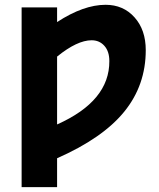

<svg xmlns="http://www.w3.org/2000/svg" viewBox="-20 -554 655 793"><path d="M215.8 -40Q432.6 -136.7 431.6 -301.8Q431.6 -341.8 411.1 -364.7Q390.6 -387.7 358.4 -387.7Q298.8 -387.7 215.8 -320.3ZM215.8 218.8H69.3V-523.4H215.8V-462.9Q325.2 -534.2 416 -534.2Q489.3 -534.2 535.6 -482.4Q582 -430.7 582 -346.7Q582 -202.1 493.2 -92.8Q404.3 16.6 215.8 99.6Z"/></svg>

Font: Gen Shin Gothic Bold
Style: Bold
Weight: 700
Designer: [Source Han Sans]
Ryoko NISHIZUKA  (kana & ideographs); Paul D. Hunt (Latin, Greek & Cyrillic); Wenlong ZHANG  (bopomofo
Version: Version 1.002.20150607